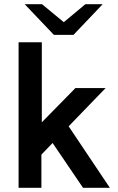

<svg xmlns="http://www.w3.org/2000/svg" viewBox="-20 -889 558 909"><path d="M97 -869H179L282 -784L384 -869H466L328 -724H235ZM68 0V-689H178V-310Q204 -337 257.5 -391Q311 -445 337 -472H480L305 -291L500 0H373L229 -212Q221 -204 202.5 -184.5Q184 -165 176 -157V0Z"/></svg>

Font: Coval
Style: Bold
Weight: 700
Foundry: Context Ltd
Version: Version 001.000